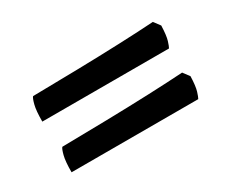

<svg xmlns="http://www.w3.org/2000/svg" viewBox="-54 -543 624 525"><g transform="rotate(-30 258.0 -280.5)"><path d="M53 -318Q53 -352 57.5 -369.5Q62 -387 66 -391Q137 -392 207.5 -393.5Q278 -395 341.5 -397.5Q405 -400 451 -403L466 -383Q465 -352 460.5 -337.5Q456 -323 453 -318ZM53 -158Q53 -192 57.5 -209.5Q62 -227 66 -231Q137 -232 207.5 -233.5Q278 -235 341.5 -237.5Q405 -240 451 -243L466 -223Q465 -192 460.5 -177.5Q456 -163 453 -158Z"/></g></svg>

Font: Texturina Medium 12pt Black
Style: Regular
Weight: 900
Version: Version 1.002